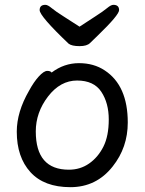

<svg xmlns="http://www.w3.org/2000/svg" viewBox="-20 -755 602 799"><path d="M266.6 -48.8Q314 -48.8 350.8 -74.5Q387.7 -100.1 410.2 -144.5Q432.6 -189 432.6 -257.8Q432.6 -326.2 401.6 -373Q370.6 -419.9 300.8 -419.9Q231 -419.9 179.9 -353.5Q128.9 -287.1 128.9 -208Q128.9 -48.8 266.6 -48.8ZM272.9 23.9Q163.6 23.9 106.7 -38.6Q49.8 -101.1 49.8 -207Q49.8 -289.1 100.6 -377Q120.6 -414.1 141.6 -437Q162.6 -460 176.8 -460Q189.9 -460 194.8 -453.1Q246.6 -492.2 308.6 -492.2Q370.6 -492.2 416 -461.9Q511.7 -398.9 511.7 -245.1Q511.7 -141.1 448.7 -62Q380.9 23.9 272.9 23.9ZM311 -563Q278.8 -563 265.6 -573.2Q145 -688 145 -712.9Q145 -734.9 168.9 -734.9Q178.7 -734.9 194.8 -721.4Q210.9 -708 244.9 -686.5Q278.8 -665 311 -644Q342.8 -665 376.2 -686.5Q409.7 -708 425.8 -721.4Q441.9 -734.9 451.7 -734.9Q475.6 -734.9 475.6 -712.9Q475.6 -692.9 387.7 -607.9Q367.7 -588.9 354.7 -575.9Q341.8 -563 311 -563Z"/></svg>

Font: LXGW WenKai GB Screen
Style: Regular
Weight: 400
Designer: LXGW / Fontworks Inc.
Foundry: LXGW / Fontworks Inc.
Version: Version 1.321;February 19, 2024;FontCreator 14.0.0.2901 64-b